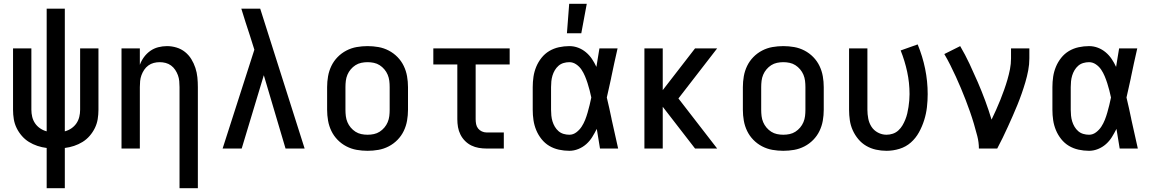

<svg xmlns="http://www.w3.org/2000/svg" viewBox="-20 -786 6090 1016"><path d="M227 210V-3Q202 -6 178 -14Q154 -22 133 -35Q112 -48 95.5 -67Q79 -86 68 -108.5Q57 -131 53 -155.5Q49 -180 49 -205V-530H146V-205Q146 -186 150.5 -167.5Q155 -149 165.5 -133.5Q176 -118 192 -107Q208 -96 227 -91V-740H323V-91Q342 -96 358 -107Q374 -118 384.5 -133.5Q395 -149 399.5 -167.5Q404 -186 404 -205V-530H501V-205Q501 -180 497 -155.5Q493 -131 482 -108.5Q471 -86 454.5 -67Q438 -48 417 -35Q396 -22 372 -14Q348 -6 323 -3V210Z M930 210V-325Q930 -341 928.5 -357Q927 -373 921.5 -388Q916 -403 907 -416.5Q898 -430 885 -439.5Q872 -449 856.5 -453Q841 -457 825 -457Q809 -457 793.5 -453Q778 -449 765 -439.5Q752 -430 743 -416.5Q734 -403 728.5 -388Q723 -373 721.5 -357Q720 -341 720 -325V0H623V-530H720V-443Q728 -465 742 -484Q756 -503 775 -516.5Q794 -530 817 -536Q840 -542 864 -542Q889 -542 914 -534.5Q939 -527 959 -511Q979 -495 992.5 -473Q1006 -451 1014 -426.5Q1022 -402 1024.5 -376.5Q1027 -351 1027 -325V210Z M1158 0 1326 -523 1303 -596Q1291 -632 1279.5 -668Q1268 -704 1257 -740H1357L1592 0H1491L1376 -388L1259 0Z M1925 12Q1896 12 1867.5 7Q1839 2 1813 -11.5Q1787 -25 1766.5 -46Q1746 -67 1733.5 -93Q1721 -119 1716 -147.5Q1711 -176 1711 -205V-325Q1711 -354 1716 -382.5Q1721 -411 1733.5 -437Q1746 -463 1766.5 -484Q1787 -505 1813 -518.5Q1839 -532 1867.5 -537Q1896 -542 1925 -542Q1954 -542 1982.5 -537Q2011 -532 2037 -518.5Q2063 -505 2083.5 -484Q2104 -463 2116.5 -437Q2129 -411 2134 -382.5Q2139 -354 2139 -325V-205Q2139 -176 2134 -147.5Q2129 -119 2116.5 -93Q2104 -67 2083.5 -46Q2063 -25 2037 -11.5Q2011 2 1982.5 7Q1954 12 1925 12ZM1925 -73Q1942 -73 1958.5 -76.5Q1975 -80 1989 -89Q2003 -98 2014 -111Q2025 -124 2031.5 -139.5Q2038 -155 2040 -171.5Q2042 -188 2042 -205V-325Q2042 -342 2040 -358.5Q2038 -375 2031.5 -390.5Q2025 -406 2014 -419Q2003 -432 1989 -441Q1975 -450 1958.5 -453.5Q1942 -457 1925 -457Q1908 -457 1891.5 -453.5Q1875 -450 1861 -441Q1847 -432 1836 -419Q1825 -406 1818.5 -390.5Q1812 -375 1810 -358.5Q1808 -342 1808 -325V-205Q1808 -188 1810 -171.5Q1812 -155 1818.5 -139.5Q1825 -124 1836 -111Q1847 -98 1861 -89Q1875 -80 1891.5 -76.5Q1908 -73 1925 -73Z M2646 0H2555Q2534 0 2513.5 -3.5Q2493 -7 2474.5 -16Q2456 -25 2441 -40Q2426 -55 2416.5 -74Q2407 -93 2403.5 -113.5Q2400 -134 2400 -155V-445H2273V-530H2677V-445H2497V-155Q2497 -142 2499.5 -129Q2502 -116 2510 -106Q2518 -96 2530 -90.5Q2542 -85 2555 -85H2646Z M2993 12Q2965 12 2937.5 6Q2910 0 2886.5 -14Q2863 -28 2845.5 -50Q2828 -72 2817.5 -97.5Q2807 -123 2803 -150Q2799 -177 2799 -205V-325Q2799 -353 2803 -380Q2807 -407 2817.5 -432.5Q2828 -458 2845.5 -480Q2863 -502 2886.5 -516Q2910 -530 2937.5 -536Q2965 -542 2993 -542Q3017 -542 3039.5 -533.5Q3062 -525 3080.5 -509.5Q3099 -494 3112.5 -474Q3126 -454 3136 -432Q3140 -457 3144 -481.5Q3148 -506 3152 -530H3248Q3239 -491 3230.5 -452Q3222 -413 3214 -374V-373Q3208 -347 3202.5 -321Q3197 -295 3191 -270Q3198 -242 3204 -214Q3210 -186 3216 -158V-157Q3225 -118 3233.5 -78.5Q3242 -39 3251 0H3155Q3151 -26 3146.5 -52Q3142 -78 3138 -104Q3127 -82 3114 -61Q3101 -40 3082.5 -23.5Q3064 -7 3040.5 2.5Q3017 12 2993 12ZM2993 -73Q3013 -73 3030 -86Q3047 -99 3058 -116Q3069 -133 3076.5 -152Q3084 -171 3089.5 -190.5Q3095 -210 3100 -230Q3105 -250 3109 -270Q3105 -289 3100 -308.5Q3095 -328 3089 -346.5Q3083 -365 3075.5 -383Q3068 -401 3057 -417.5Q3046 -434 3029 -445.5Q3012 -457 2993 -457Q2977 -457 2962 -452.5Q2947 -448 2935.5 -438Q2924 -428 2916 -414.5Q2908 -401 2903.5 -386Q2899 -371 2897.5 -355.5Q2896 -340 2896 -325V-205Q2896 -190 2897.5 -174.5Q2899 -159 2903.5 -144Q2908 -129 2916 -115.5Q2924 -102 2935.5 -92Q2947 -82 2962 -77.5Q2977 -73 2993 -73Z M2980 -610 2992 -766H3085L3056 -610Z M3390 0V-530H3487V-309L3658 -530H3775L3570 -265L3775 0H3658L3487 -221V0Z M4125 12Q4096 12 4067.5 7Q4039 2 4013 -11.5Q3987 -25 3966.5 -46Q3946 -67 3933.5 -93Q3921 -119 3916 -147.5Q3911 -176 3911 -205V-325Q3911 -354 3916 -382.5Q3921 -411 3933.5 -437Q3946 -463 3966.5 -484Q3987 -505 4013 -518.5Q4039 -532 4067.5 -537Q4096 -542 4125 -542Q4154 -542 4182.5 -537Q4211 -532 4237 -518.5Q4263 -505 4283.5 -484Q4304 -463 4316.5 -437Q4329 -411 4334 -382.5Q4339 -354 4339 -325V-205Q4339 -176 4334 -147.5Q4329 -119 4316.5 -93Q4304 -67 4283.5 -46Q4263 -25 4237 -11.5Q4211 2 4182.5 7Q4154 12 4125 12ZM4125 -73Q4142 -73 4158.5 -76.5Q4175 -80 4189 -89Q4203 -98 4214 -111Q4225 -124 4231.5 -139.5Q4238 -155 4240 -171.5Q4242 -188 4242 -205V-325Q4242 -342 4240 -358.5Q4238 -375 4231.5 -390.5Q4225 -406 4214 -419Q4203 -432 4189 -441Q4175 -450 4158.5 -453.5Q4142 -457 4125 -457Q4108 -457 4091.5 -453.5Q4075 -450 4061 -441Q4047 -432 4036 -419Q4025 -406 4018.5 -390.5Q4012 -375 4010 -358.5Q4008 -342 4008 -325V-205Q4008 -188 4010 -171.5Q4012 -155 4018.5 -139.5Q4025 -124 4036 -111Q4047 -98 4061 -89Q4075 -80 4091.5 -76.5Q4108 -73 4125 -73Z M4671 12Q4643 12 4615.5 6Q4588 0 4564 -14Q4540 -28 4522 -49.5Q4504 -71 4492.5 -96.5Q4481 -122 4477 -149.5Q4473 -177 4473 -205V-530H4570V-205Q4570 -182 4574.5 -158.5Q4579 -135 4591.5 -115.5Q4604 -96 4625.5 -84.5Q4647 -73 4671 -73Q4688 -73 4704.5 -78.5Q4721 -84 4734 -96Q4747 -108 4755.5 -122.5Q4764 -137 4770.5 -153Q4777 -169 4781 -186Q4785 -203 4787.5 -220Q4790 -237 4791.5 -254Q4793 -271 4793 -288Q4793 -348 4780.5 -406Q4768 -464 4746 -519L4836 -551Q4862 -488 4875.5 -422Q4889 -356 4889 -288Q4889 -253 4885 -218.5Q4881 -184 4870.5 -150.5Q4860 -117 4843 -86Q4826 -55 4800 -32Q4774 -9 4740 1.5Q4706 12 4671 12Z M5160 0Q5160 -33 5151.5 -66Q5143 -99 5133.5 -131Q5124 -163 5113 -194.5Q5102 -226 5090 -257Q5078 -288 5065 -319Q5052 -350 5038 -380.5Q5024 -411 5009 -441Q4994 -471 4977 -500L5061 -542Q5088 -496 5110.5 -448Q5133 -400 5154 -351.5Q5175 -303 5193.5 -253Q5212 -203 5227 -153Q5239 -178 5251 -204.5Q5263 -231 5273.5 -257.5Q5284 -284 5293.5 -310.5Q5303 -337 5311 -364.5Q5319 -392 5324.5 -420Q5330 -448 5330 -477V-530H5427V-477Q5427 -445 5421 -413.5Q5415 -382 5406 -351.5Q5397 -321 5386.5 -291Q5376 -261 5364 -231.5Q5352 -202 5339 -172.5Q5326 -143 5313 -114.5Q5300 -86 5286 -57Q5272 -28 5257 0Z M5743 12Q5715 12 5687.5 6Q5660 0 5636.5 -14Q5613 -28 5595.5 -50Q5578 -72 5567.5 -97.5Q5557 -123 5553 -150Q5549 -177 5549 -205V-325Q5549 -353 5553 -380Q5557 -407 5567.5 -432.5Q5578 -458 5595.5 -480Q5613 -502 5636.5 -516Q5660 -530 5687.5 -536Q5715 -542 5743 -542Q5767 -542 5789.5 -533.5Q5812 -525 5830.5 -509.5Q5849 -494 5862.5 -474Q5876 -454 5886 -432Q5890 -457 5894 -481.5Q5898 -506 5902 -530H5998Q5989 -491 5980.5 -452Q5972 -413 5964 -374V-373Q5958 -347 5952.5 -321Q5947 -295 5941 -270Q5948 -242 5954 -214Q5960 -186 5966 -158V-157Q5975 -118 5983.5 -78.5Q5992 -39 6001 0H5905Q5901 -26 5896.5 -52Q5892 -78 5888 -104Q5877 -82 5864 -61Q5851 -40 5832.5 -23.5Q5814 -7 5790.5 2.5Q5767 12 5743 12ZM5743 -73Q5763 -73 5780 -86Q5797 -99 5808 -116Q5819 -133 5826.5 -152Q5834 -171 5839.5 -190.5Q5845 -210 5850 -230Q5855 -250 5859 -270Q5855 -289 5850 -308.5Q5845 -328 5839 -346.5Q5833 -365 5825.5 -383Q5818 -401 5807 -417.5Q5796 -434 5779 -445.5Q5762 -457 5743 -457Q5727 -457 5712 -452.5Q5697 -448 5685.5 -438Q5674 -428 5666 -414.5Q5658 -401 5653.5 -386Q5649 -371 5647.5 -355.5Q5646 -340 5646 -325V-205Q5646 -190 5647.5 -174.5Q5649 -159 5653.5 -144Q5658 -129 5666 -115.5Q5674 -102 5685.5 -92Q5697 -82 5712 -77.5Q5727 -73 5743 -73Z"/></svg>

Font: Lode Dark
Style: Bold
Weight: 700
Monospace: yes
Designer: Belleve Invis
Foundry: Belleve Invis
Version: Version 29.2.0; ttfautohint (v1.8.3)